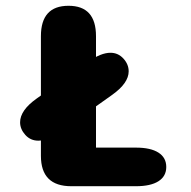

<svg xmlns="http://www.w3.org/2000/svg" viewBox="-20 -644 659 664"><path d="M112.5 -157.5Q85.5 -157.5 67.5 -177.5Q49.5 -197.5 49.5 -221Q49.5 -262.5 106.5 -303L286 -431Q329 -461.5 362 -461.5Q388.5 -461.5 406.8 -441.5Q425 -421.5 425 -397.5Q425 -356.5 368 -316L188 -188Q145.5 -157.5 112.5 -157.5ZM312 -133.5H450Q501 -133.5 528 -116.2Q555 -99 555 -66.5Q555 -34.5 528 -17.2Q501 0 450 0H226.5Q121.5 0 121.5 -105V-519Q121.5 -624 217 -624Q312 -624 312 -519Z"/></svg>

Font: Sono Monospace ExtraBold
Style: Regular
Weight: 800
Version: Version 2.112